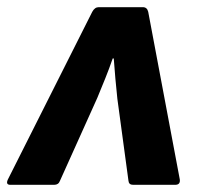

<svg xmlns="http://www.w3.org/2000/svg" viewBox="-46 -515 551 535"><path d="M-17 0Q-31 0 -24 -15L211 -482Q218 -495 229 -495H352Q364 -495 367 -482L455 -15Q457 0 442 0H325Q313 0 312 -11L281 -240Q278 -270 275.5 -296Q273 -322 271 -352H268Q258 -323 247.5 -297Q237 -271 225 -242L121 -11Q117 0 105 0Z"/></svg>

Font: Sofia Sans ExtraBold
Style: Italic
Weight: 800
Italic angle: -9°
Designer: Botio Nikoltchev, Ani Petrova
Foundry: lettersoup
Version: Version 4.100; ttfautohint (v1.8.4.7-5d5b)